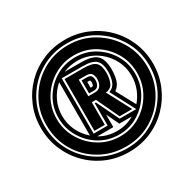

<svg xmlns="http://www.w3.org/2000/svg" viewBox="-129 -723 840 832"><g transform="rotate(-30 291.5 -307.5)"><path d="M292 -27Q233 -27 182 -48.5Q131 -70 92.5 -109Q54 -148 32.5 -199Q11 -250 11 -308Q11 -366 32.5 -417Q54 -468 92.5 -506.5Q131 -545 182 -566.5Q233 -588 292 -588Q350 -588 401 -566.5Q452 -545 490.5 -506.5Q529 -468 550.5 -417Q572 -366 572 -308Q572 -250 550.5 -199Q529 -148 490.5 -109Q452 -70 401 -48.5Q350 -27 292 -27ZM292 -45Q365 -45 424 -80.5Q483 -116 518.5 -175.5Q554 -235 554 -308Q554 -381 518.5 -440Q483 -499 424 -534.5Q365 -570 292 -570Q219 -570 159 -535Q99 -500 64 -440.5Q29 -381 29 -308Q29 -235 64 -175Q99 -115 159 -80Q219 -45 292 -45ZM292 -54Q221 -54 163 -87.5Q105 -121 71.5 -178.5Q38 -236 38 -308Q38 -378 72 -435.5Q106 -493 163.5 -527Q221 -561 292 -561Q362 -561 419 -526.5Q476 -492 510 -435Q544 -378 544 -308Q544 -237 510.5 -179.5Q477 -122 420 -88Q363 -54 292 -54ZM292 -105Q348 -105 393 -132.5Q438 -160 465 -206.5Q492 -253 492 -308Q492 -364 465 -409.5Q438 -455 393 -482.5Q348 -510 292 -510Q237 -510 191 -482.5Q145 -455 117.5 -409.5Q90 -364 90 -308Q90 -253 117.5 -206.5Q145 -160 191 -132.5Q237 -105 292 -105ZM292 -114Q238 -114 194.5 -140.5Q151 -167 125 -211.5Q99 -256 99 -308Q99 -361 125 -404.5Q151 -448 194.5 -474Q238 -500 292 -500Q345 -500 388 -474Q431 -448 457 -404.5Q483 -361 483 -308Q483 -255 457 -211Q431 -167 388 -140.5Q345 -114 292 -114ZM421 -191Q441 -214 453 -244Q465 -274 465 -308Q465 -356 441.5 -395.5Q418 -435 379 -458.5Q340 -482 292 -482Q256 -482 222 -468H301Q360 -468 382 -447Q404 -426 404 -375Q404 -346 397 -322.5Q390 -299 370 -285ZM197 -173H267V-285H273L327 -173H410L346 -295Q369 -303 377.5 -325Q386 -347 386 -375Q386 -414 368.5 -432Q351 -450 301 -450H197ZM179 -174V-441Q150 -416 133.5 -381.5Q117 -347 117 -308Q117 -268 133.5 -233.5Q150 -199 179 -174ZM206 -182V-441H301Q346 -441 361.5 -425.5Q377 -410 377 -375Q377 -346 368 -325Q359 -304 330 -300Q331 -299 331.5 -299Q332 -299 333 -298L335 -295L395 -182H332L279 -295H258V-182ZM258 -325H292Q311 -325 320 -338Q329 -351 329 -371Q329 -385 322.5 -396.5Q316 -408 293 -408H258ZM267 -334V-399H293Q310 -399 315 -390.5Q320 -382 320 -371Q320 -355 313 -344.5Q306 -334 292 -334ZM285 -352H292Q301 -352 301 -371Q301 -376 300 -378.5Q299 -381 293 -381H285ZM292 -132Q339 -132 377 -155H315L285 -218V-155H205Q243 -132 292 -132Z"/></g></svg>

Font: Alumni Sans Collegiate One SC
Style: Regular
Weight: 400
Designer: Robert E. Leuschke
Foundry: Robert E. Leuschke
Version: Version 1.100